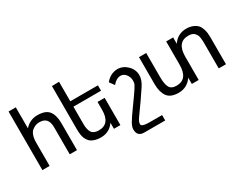

<svg xmlns="http://www.w3.org/2000/svg" viewBox="-98 -1278 2562 2031"><g transform="rotate(-30 1183.0 -263.0)"><path d="M294.9 -455.1Q270 -455.1 250 -448.2Q230.5 -441.4 206.5 -423.8Q184.1 -407.2 170.9 -371.1Q158.2 -336.4 158.2 -284.2V0H69.8V-715.8H158.2V-459Q220.2 -529.8 313 -529.8Q413.1 -529.8 452.6 -478Q492.2 -426.3 492.2 -329.1V0H403.8V-329.1Q403.8 -391.6 377.9 -422.9Q351.6 -454.6 294.9 -455.1Z M797.9 -64.9Q935.5 -64.9 935.5 -235.8V-333H1022.5V0H943.8V-74.2Q885.7 11.2 778.8 11.2Q743.7 11.2 714.4 2.9Q685.5 -5.4 667 -17.1Q648.9 -28.8 635.7 -48.3Q622.6 -67.9 616.2 -84.5Q609.9 -101.6 606 -125.5Q603 -144.5 602.1 -164.1Q601.6 -173.3 601.6 -200.2V-719.2L689.5 -721.2V-482.9H1026.9V-417H689.5V-204.1Q689.5 -135.7 712.9 -100.6Q736.8 -64.9 797.9 -64.9Z M1373.5 -340.8Q1373.5 -383.8 1348.1 -417Q1322.3 -451.2 1282.7 -451.2Q1231.9 -451.2 1185.5 -395L1142.6 -453.1Q1202.1 -525.9 1287.6 -528.8Q1356.9 -528.8 1408.7 -477.5Q1460.4 -426.3 1460.4 -356.9Q1460.4 -298.8 1416.5 -233.9Q1369.1 -161.6 1331.1 -107.9Q1318.8 -90.3 1306.6 -73.5Q1294.4 -56.6 1283.9 -42Q1273.4 -27.3 1269.5 -21.5Q1240.7 19 1232.9 30.3Q1217.8 51.8 1211.4 68.4Q1206.5 81.1 1206.5 98.1Q1210.4 128.9 1302.7 128.9H1457.5V194.8H1200.7Q1117.7 194.8 1117.7 108.9Q1117.7 77.1 1142.6 33.7Q1168 -10.7 1233.4 -100.6Q1302.2 -195.3 1332.5 -241.2Q1361.8 -286.6 1367.2 -299.8Q1373.5 -315.4 1373.5 -340.8Z M1747.1 -63Q1884.3 -63 1884.3 -240.2V-523.9H1969.2V-446.8Q2029.8 -535.2 2133.3 -535.2Q2180.2 -535.2 2215.8 -520Q2248.5 -505.9 2268.1 -484.4Q2286.1 -464.4 2296.4 -433.1Q2306.2 -403.8 2308.6 -378.9Q2311.5 -348.6 2311.5 -326.2V1H2223.1V-293Q2223.1 -323.7 2222.7 -333Q2221.7 -350.6 2219.2 -370.6Q2216.3 -395 2210 -406.7Q2203.1 -419.9 2191.9 -433.1Q2180.2 -447.3 2161.1 -453.6Q2142.6 -460 2116.2 -460Q1978.5 -460 1978.5 -283.2V1H1894.5V-75.2Q1833.5 13.2 1729.5 13.2Q1630.4 13.2 1591.3 -43Q1552.2 -99.1 1552.2 -195.8V-523.9H1640.1V-230Q1640.1 -146.5 1661.1 -105Q1682.6 -63 1747.1 -63Z"/></g></svg>

Font: Miedinger*
Style: Book
Weight: 400
Version: Version 001.000